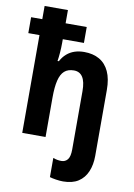

<svg xmlns="http://www.w3.org/2000/svg" viewBox="-106 -826 790 1132"><g transform="rotate(10 289.5 -260.0)"><path d="M353 240.2Q334 240.2 310.5 236.6Q287.1 232.9 272.9 228.5V113.8Q286.1 118.7 297.9 120.8Q309.6 123 322.8 123Q345.7 123 359.9 105.5Q374 87.9 374 44.4V-303.7Q374 -360.4 356.2 -387.9Q338.4 -415.5 303.7 -415.5Q268.1 -415.5 246.8 -396.7Q225.6 -377.9 216.1 -338.4Q206.5 -298.8 206.5 -236.8V0H66.9V-585.4H0V-680.7H66.9V-759.8H206.5V-680.7H333V-585.4H206.5V-563.5Q206.5 -534.2 204.1 -504.4Q201.7 -474.6 198.2 -453.6H206.1Q220.7 -481 241.2 -498.5Q261.7 -516.1 287.6 -524.7Q313.5 -533.2 344.2 -533.2Q397.5 -533.2 435.5 -511.5Q473.6 -489.7 493.9 -445.8Q514.2 -401.9 514.2 -335.9V59.1Q514.2 112.3 496.8 153.3Q479.5 194.3 444.1 217.3Q408.7 240.2 353 240.2Z"/></g></svg>

Font: Open Sans SemiCondensed
Style: Bold
Weight: 700
Width: 4
Designer: Monotype Design Team
Foundry: Monotype Imaging Inc.
Version: Version 3.003